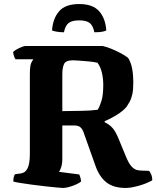

<svg xmlns="http://www.w3.org/2000/svg" viewBox="-20 -932 785 952"><path d="M291 0Q284 0 259.5 -2.5Q235 -5 202.5 -8.5Q170 -12 137.5 -16.5Q105 -21 79.5 -25Q54 -29 46 -32Q46 -55 54 -68L83 -72Q106 -75 117 -98Q128 -121 128 -168V-563Q128 -610 136.5 -623.5Q145 -637 145 -638H57Q53 -643 49.5 -653.5Q46 -664 45 -674Q50 -680 62.5 -687Q75 -694 87.5 -699Q100 -704 106 -704H489Q508 -700 533.5 -689.5Q559 -679 582 -666.5Q605 -654 616 -644Q630 -621 635.5 -590Q641 -559 641 -524Q641 -487 636 -464.5Q631 -442 623.5 -428.5Q616 -415 608 -403Q591 -382 558.5 -362Q526 -342 499 -331V-326Q522 -315 537.5 -298Q553 -281 568 -244L604 -157Q618 -122 632 -107Q646 -92 659 -89Q672 -86 686 -86L718 -85Q723 -82 729 -68.5Q735 -55 735 -38Q705 -21 666.5 -10.5Q628 0 604 0Q543 0 508 -27.5Q473 -55 454 -108L394 -277Q388 -293 378 -301.5Q368 -310 347 -310H289V-145Q289 -121 283.5 -103.5Q278 -86 272 -80L373 -67Q375 -62 378 -53.5Q381 -45 382 -32Q367 -20 338.5 -10Q310 0 291 0ZM289 -381Q341 -382 385 -382.5Q429 -383 465 -388Q474 -403 483 -431.5Q492 -460 492 -511Q492 -543 485 -572.5Q478 -602 463 -621Q446 -625 420 -627.5Q394 -630 371 -631.5Q348 -633 342 -633Q306 -633 297.5 -614.5Q289 -596 289 -565ZM373 -912Q440 -912 471.5 -876.5Q503 -841 507 -781Q502 -778 488.5 -775Q475 -772 448 -772Q441 -806 424 -818.5Q407 -831 373 -831Q338 -831 321 -818.5Q304 -806 297 -772Q277 -772 260.5 -775Q244 -778 238 -781Q242 -840 273 -876Q304 -912 373 -912Z"/></svg>

Font: Texturina ExtraBold
Style: Regular
Weight: 800
Designer: Guillermo Torres Carreño
Foundry: Omnibus-Type
Version: Version 1.002; ttfautohint (v1.8.3)